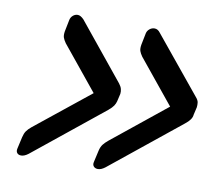

<svg xmlns="http://www.w3.org/2000/svg" viewBox="-61 -646 730 633"><g transform="rotate(10 304.0 -329.5)"><path d="M287 -105 296 -145Q299 -158 305 -166Q311 -174 322 -183L503 -329L384 -475Q377 -485 374.5 -492.5Q372 -500 374 -513L382 -553Q384 -562 391.5 -568Q399 -574 408 -574Q419 -574 427 -563L581 -375Q589 -366 590 -358Q591 -350 590 -342L584 -316Q583 -300 561 -283L328 -95Q315 -85 304 -85Q295 -85 290 -90.5Q285 -96 287 -105ZM31 -105 40 -145Q43 -158 48.5 -166Q54 -174 65 -183L247 -329L128 -475Q121 -485 118.5 -492.5Q116 -500 118 -513L126 -553Q128 -562 135 -568Q142 -574 151 -574Q160 -574 171 -563L324 -375Q331 -366 333 -358Q335 -350 334 -342L328 -316Q326 -308 321 -300.5Q316 -293 304 -283L71 -95Q58 -85 47 -85Q38 -85 33.5 -90.5Q29 -96 31 -105Z"/></g></svg>

Font: SVN-Rubik
Style: Italic
Weight: 400
Italic angle: -12°
Designer: Hubert and Fischer
Foundry: Hubert & Fischer
Version: Version 2.101; ttfautohint (v1.8.3)